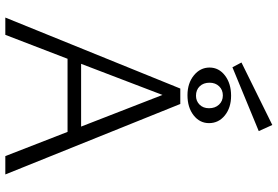

<svg xmlns="http://www.w3.org/2000/svg" viewBox="-181 -863 1044 722"><g transform="rotate(90 341.0 -502.0)"><path d="M476 -234H201L111 0H46L313 -658H371L636 0H567ZM456 -285 337 -591 220 -285ZM215 -888 450 -1004 473 -953 233 -854ZM234 -768Q234 -803 264 -826Q294 -849 340 -849Q385 -849 414 -825.5Q443 -802 443 -766Q443 -731 413.5 -708Q384 -685 338 -685Q293 -685 263.5 -709Q234 -733 234 -768ZM387 -766Q387 -789 373.5 -803.5Q360 -818 339 -818Q318 -818 304.5 -804Q291 -790 291 -768Q291 -745 304.5 -731Q318 -717 340 -717Q360 -717 373.5 -730.5Q387 -744 387 -766Z"/></g></svg>

Font: Ysabeau Semilight
Style: Regular
Weight: 300
Designer: Christian Thalmann (Catharsis Fonts)
Version: Version 0.003